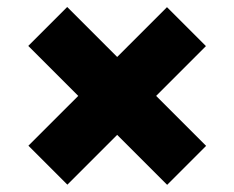

<svg xmlns="http://www.w3.org/2000/svg" viewBox="-20 -594 664 544"><path d="M170.9 -70.8 60.5 -181.2 201.7 -322.3 60.1 -463.9 170.4 -574.2 312 -432.6 453.1 -573.7 563.5 -463.4 422.4 -322.3 564 -180.7 453.6 -70.3 312 -211.9Z"/></svg>

Font: Giphurs Black
Style: Regular
Weight: 900
Version: Version 0.920; ttfautohint (v1.8.4.7-5d5b)